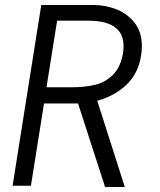

<svg xmlns="http://www.w3.org/2000/svg" viewBox="-20 -745 640 770"><path d="M145.5 -725H354.5Q403.5 -725 448 -707.2Q492.5 -689.5 520.8 -652.2Q549 -615 549 -560Q549 -543 546 -523.5Q535 -450.5 487 -405Q439 -359.5 370 -341L480.5 5H401.5L293 -330H282.5H156.5L104 0H30.5ZM473.5 -533.5Q475.5 -546 475.5 -559.5Q475.5 -662 334.5 -662H209L166.5 -395H267Q321 -395 362 -405Q403 -415 433.5 -445.5Q464 -476 473.5 -533.5Z"/></svg>

Font: JuliaMono Light
Style: Italic
Weight: 300
Italic angle: -9°
Monospace: yes
Designer: cormullion
Foundry: corm
Version: Version 0.054; ttfautohint (v1.8.4)